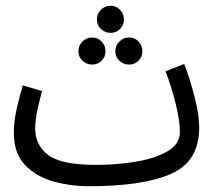

<svg xmlns="http://www.w3.org/2000/svg" viewBox="-20 -625 766 666"><path d="M410 -557Q410 -577 396.5 -591Q383 -605 364 -605Q344 -605 330 -591Q316 -577 316 -557Q316 -538 330 -524.5Q344 -511 364 -511Q383 -511 396.5 -524.5Q410 -538 410 -557ZM346 -447Q346 -467 332.5 -481Q319 -495 300 -495Q280 -495 266 -481Q252 -467 252 -447Q252 -428 266 -414.5Q280 -401 300 -401Q319 -401 332.5 -414.5Q346 -428 346 -447ZM474 -447Q474 -467 460.5 -481Q447 -495 428 -495Q408 -495 394 -481Q380 -467 380 -447Q380 -428 394 -414.5Q408 -401 428 -401Q447 -401 460.5 -414.5Q474 -428 474 -447ZM288 21Q476 21 573.5 -22Q671 -65 671 -183Q671 -228 654.5 -291Q638 -354 619 -403L554 -378Q576 -321 590 -263Q604 -205 604 -167Q604 -124 559 -99Q514 -74 447 -63.5Q380 -53 314 -53Q192 -53 147 -87.5Q102 -122 102 -179Q102 -210 111 -249.5Q120 -289 126 -309L59 -329Q48 -292 38 -248Q28 -204 28 -164Q28 -93 67 -52.5Q106 -12 165.5 4.5Q225 21 288 21Z"/></svg>

Font: Noto Sans Arabic Condensed
Style: Regular
Weight: 400
Width: 3
Designer: Nadine Chahine
Foundry: Monotype Imaging Inc.
Version: 1.001